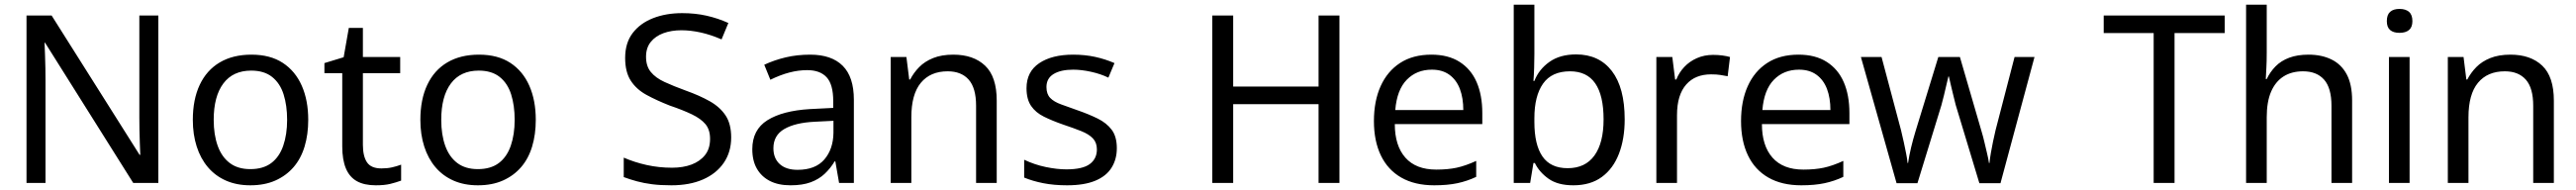

<svg xmlns="http://www.w3.org/2000/svg" viewBox="-20 -780 10983 810"><path d="M655 0H548L172 -598H170Q171 -571 172 -543.5Q173 -516 173.5 -489Q174 -462 174 -435V0H93V-714H200L575 -120H578Q577 -144 576 -172Q575 -200 574.5 -227.5Q574 -255 574 -279V-714H655Z M1294 -269Q1294 -207 1278.5 -155.5Q1263 -104 1231.5 -67.5Q1200 -31 1154 -10.5Q1108 10 1047 10Q989 10 943.5 -10Q898 -30 866.5 -67Q835 -104 818.5 -155.5Q802 -207 802 -269Q802 -356 831.5 -418.5Q861 -481 917 -514Q973 -547 1052 -547Q1132 -547 1185.5 -512Q1239 -477 1266.5 -414.5Q1294 -352 1294 -269ZM891 -269Q891 -206 908 -158.5Q925 -111 959.5 -85Q994 -59 1047 -59Q1102 -59 1136.5 -85Q1171 -111 1187.5 -159Q1204 -207 1204 -269Q1204 -330 1189 -377.5Q1174 -425 1140 -452Q1106 -479 1051 -479Q973 -479 932 -424Q891 -369 891 -269Z M1606 -62Q1631 -62 1651 -66.5Q1671 -71 1690 -78V-10Q1668 -2 1643.5 4Q1619 10 1582 10Q1533 10 1501.5 -7.5Q1470 -25 1454.5 -62Q1439 -99 1439 -156V-468H1363V-511L1445 -536L1467 -661H1527V-537H1686V-468H1527V-163Q1527 -114 1544.5 -88Q1562 -62 1606 -62Z M2264 -269Q2264 -207 2248.5 -155.5Q2233 -104 2201.5 -67.5Q2170 -31 2124 -10.5Q2078 10 2017 10Q1959 10 1913.5 -10Q1868 -30 1836.5 -67Q1805 -104 1788.5 -155.5Q1772 -207 1772 -269Q1772 -356 1801.5 -418.5Q1831 -481 1887 -514Q1943 -547 2022 -547Q2102 -547 2155.5 -512Q2209 -477 2236.5 -414.5Q2264 -352 2264 -269ZM1861 -269Q1861 -206 1878 -158.5Q1895 -111 1929.5 -85Q1964 -59 2017 -59Q2072 -59 2106.5 -85Q2141 -111 2157.5 -159Q2174 -207 2174 -269Q2174 -330 2159 -377.5Q2144 -425 2110 -452Q2076 -479 2021 -479Q1943 -479 1902 -424Q1861 -369 1861 -269Z M3097 -194Q3097 -132 3065.5 -86Q3034 -40 2977 -15Q2920 10 2842 10Q2795 10 2760 5.5Q2725 1 2695.5 -7Q2666 -15 2639 -25V-108Q2685 -88 2737 -76.5Q2789 -65 2845 -65Q2892 -65 2928 -78.5Q2964 -92 2985.5 -119Q3007 -146 3007 -188Q3007 -227 2987.5 -250.5Q2968 -274 2929.5 -292.5Q2891 -311 2835 -330Q2779 -352 2736 -375.5Q2693 -399 2669 -436Q2645 -473 2645 -533Q2645 -597 2677 -639Q2709 -681 2764 -702.5Q2819 -724 2888 -724Q2944 -724 2992.5 -713Q3041 -702 3085 -682L3056 -612Q3010 -632 2967 -641.5Q2924 -651 2885 -651Q2842 -651 2808 -638.5Q2774 -626 2754 -601Q2734 -576 2734 -538Q2734 -498 2754.5 -473Q2775 -448 2813 -430.5Q2851 -413 2903 -394Q2962 -373 3005.5 -348.5Q3049 -324 3073 -288Q3097 -252 3097 -194Z M3434 -547Q3525 -547 3572.5 -499.5Q3620 -452 3620 -355V0H3557L3541 -92H3538Q3520 -62 3495.5 -39Q3471 -16 3436 -3Q3401 10 3350 10Q3298 10 3262 -8.5Q3226 -27 3206.5 -61Q3187 -95 3187 -144Q3187 -227 3251.5 -267.5Q3316 -308 3433 -315L3532 -320V-349Q3532 -420 3504 -450.5Q3476 -481 3421 -481Q3384 -481 3345.5 -471Q3307 -461 3264 -440L3238 -504Q3281 -524 3329.5 -535.5Q3378 -547 3434 -547ZM3453 -261Q3370 -257 3323.5 -230Q3277 -203 3277 -148Q3277 -105 3304 -80.5Q3331 -56 3380 -56Q3456 -56 3494 -100Q3532 -144 3533 -214V-265Z M4044 -547Q4130 -547 4179.5 -500Q4229 -453 4229 -351V0H4141V-329Q4141 -405 4109.5 -440.5Q4078 -476 4020 -476Q3946 -476 3905.5 -427Q3865 -378 3865 -280V0H3777V-537H3844L3856 -441H3860Q3875 -470 3898.5 -494Q3922 -518 3958 -532.5Q3994 -547 4044 -547Z M4741 -148Q4741 -101 4718.5 -65Q4696 -29 4649 -9.5Q4602 10 4529 10Q4473 10 4427.5 1Q4382 -8 4346 -23V-99Q4390 -78 4438 -68Q4486 -58 4526 -58Q4595 -58 4625.5 -80.5Q4656 -103 4656 -143Q4656 -172 4639 -190Q4622 -208 4589.5 -221Q4557 -234 4512 -249Q4466 -265 4430.5 -282.5Q4395 -300 4375.5 -328.5Q4356 -357 4356 -404Q4356 -474 4410 -510.5Q4464 -547 4555 -547Q4605 -547 4648.5 -537.5Q4692 -528 4731 -511L4705 -449Q4672 -465 4631 -474Q4590 -483 4555 -483Q4502 -483 4471.5 -464.5Q4441 -446 4441 -409Q4441 -379 4457 -362.5Q4473 -346 4503.5 -335Q4534 -324 4576 -309Q4622 -293 4659.5 -274.5Q4697 -256 4719 -227Q4741 -198 4741 -148Z M5690 0H5601V-336H5237V0H5148V-714H5237V-411H5601V-714H5690Z M6082 -547Q6154 -547 6202.5 -516Q6251 -485 6275 -429.5Q6299 -374 6299 -298V-251H5926Q5926 -159 5971 -108Q6016 -57 6103 -57Q6152 -57 6189.5 -65Q6227 -73 6273 -94V-26Q6235 -8 6193 1Q6151 10 6094 10Q6011 10 5953.5 -23Q5896 -56 5866.5 -117.5Q5837 -179 5837 -264Q5837 -349 5865.5 -412.5Q5894 -476 5948.5 -511.5Q6003 -547 6082 -547ZM6084 -483Q6019 -483 5977 -440Q5935 -397 5928 -311H6218Q6218 -362 6203.5 -400.5Q6189 -439 6159 -461Q6129 -483 6084 -483Z M6521 -549Q6521 -523 6520 -491Q6519 -459 6517 -435H6521Q6540 -484 6585 -516Q6630 -548 6699 -548Q6797 -548 6851.5 -477Q6906 -406 6906 -271Q6906 -188 6881.5 -124.5Q6857 -61 6808.5 -25.5Q6760 10 6687 10Q6621 10 6581.5 -18Q6542 -46 6523 -85H6517L6503 0H6433V-760H6521ZM6673 -476Q6595 -476 6558 -423.5Q6521 -371 6521 -276V-260Q6521 -163 6555.5 -113Q6590 -63 6663 -63Q6738 -63 6777 -117Q6816 -171 6816 -271Q6816 -373 6780.5 -424.5Q6745 -476 6673 -476Z M7283 -546Q7304 -546 7322.5 -543.5Q7341 -541 7355 -537L7345 -455Q7329 -458 7313.5 -460.5Q7298 -463 7274 -463Q7241 -463 7214.5 -452.5Q7188 -442 7168.5 -420Q7149 -398 7139 -365.5Q7129 -333 7129 -288V0H7041V-537H7109L7121 -441H7126Q7138 -471 7160 -494.5Q7182 -518 7213.5 -532Q7245 -546 7283 -546Z M7647 -547Q7719 -547 7767.5 -516Q7816 -485 7840 -429.5Q7864 -374 7864 -298V-251H7491Q7491 -159 7536 -108Q7581 -57 7668 -57Q7717 -57 7754.5 -65Q7792 -73 7838 -94V-26Q7800 -8 7758 1Q7716 10 7659 10Q7576 10 7518.5 -23Q7461 -56 7431.5 -117.5Q7402 -179 7402 -264Q7402 -349 7430.5 -412.5Q7459 -476 7513.5 -511.5Q7568 -547 7647 -547ZM7649 -483Q7584 -483 7542 -440Q7500 -397 7493 -311H7783Q7783 -362 7768.5 -400.5Q7754 -439 7724 -461Q7694 -483 7649 -483Z M8317 -333Q8312 -354 8306.5 -375.5Q8301 -397 8296.5 -417Q8292 -437 8288 -454H8286Q8282 -437 8277 -416Q8272 -395 8267 -373.5Q8262 -352 8256 -331L8154 1H8065L7913 -537H8001L8084 -225Q8091 -197 8096 -173Q8101 -149 8105.5 -127Q8110 -105 8112 -85H8114Q8116 -100 8119.5 -117Q8123 -134 8127 -151.5Q8131 -169 8136 -186.5Q8141 -204 8146 -221L8243 -537H8335L8427 -221Q8434 -198 8439.5 -174Q8445 -150 8450.5 -127.5Q8456 -105 8459 -85H8461Q8463 -105 8467 -128Q8471 -151 8476 -175.5Q8481 -200 8487 -225L8568 -537H8653L8508 1H8418Z M9250 0H9161V-639H8948V-714H9464V-639H9250Z M9643 -555Q9643 -518 9641.5 -491.5Q9640 -465 9639 -443H9643Q9657 -473 9680.5 -497Q9704 -521 9739 -534Q9774 -547 9821 -547Q9877 -547 9919 -526.5Q9961 -506 9984 -463Q10007 -420 10007 -351V0H9919V-329Q9919 -405 9887.5 -440.5Q9856 -476 9798 -476Q9749 -476 9714.5 -454Q9680 -432 9661.5 -389Q9643 -346 9643 -280V0H9555V-760H9643Z M10252 -537V0H10164V-537ZM10209 -742Q10235 -742 10249.5 -729.5Q10264 -717 10264 -690Q10264 -664 10249.5 -652Q10235 -640 10209 -640Q10183 -640 10169 -652Q10155 -664 10155 -690Q10155 -717 10169 -729.5Q10183 -742 10209 -742Z M10682 -547Q10768 -547 10817.5 -500Q10867 -453 10867 -351V0H10779V-329Q10779 -405 10747.5 -440.5Q10716 -476 10658 -476Q10584 -476 10543.5 -427Q10503 -378 10503 -280V0H10415V-537H10482L10494 -441H10498Q10513 -470 10536.5 -494Q10560 -518 10596 -532.5Q10632 -547 10682 -547Z"/></svg>

Font: Noto Sans Hebrew Thin
Style: Regular
Weight: 400
Version: Version 3.001